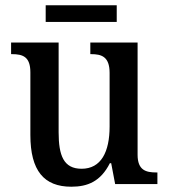

<svg xmlns="http://www.w3.org/2000/svg" viewBox="-20 -697 639 727"><path d="M153 -614H422V-677H153ZM250 10C312 10 361 -10 396 -79H401L416 0H576V-44H572C533 -44 501 -52 501 -111V-536H322V-492H325C364 -492 395 -483 395 -421V-218C395 -122 363 -58 289 -58C221 -58 202 -108 202 -196V-536H22V-492H25C67 -492 95 -482 95 -423V-186C95 -50 147 10 250 10Z"/></svg>

Font: Noto Serif Ethiopic SemiCondensed Medium
Style: Regular
Weight: 500
Width: 4
Designer: Monotype Design Team
Foundry: Monotype Imaging Inc.
Version: Version 2.102